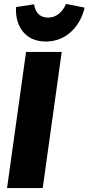

<svg xmlns="http://www.w3.org/2000/svg" viewBox="-20 -960 452 980"><path d="M214 -748C324 -748 392 -833 412 -921L317 -940C301 -902 270 -870 225 -870C181 -870 159 -900 154 -938L62 -924C56 -835 102 -748 214 -748ZM295 -695H113L16 0H198Z"/></svg>

Font: Fira Sans ExtraBold
Style: Italic
Weight: 800
Italic angle: -8°
Designer: bBox Type GmbH & Carrois Corporate GbR & Edenspiekermann AG
Foundry: bBox Type GmbH & Carrois Corporate GbR & Edenspiekermann AG
Version: Version 4.301;PS 004.301;hotconv 1.0.88;makeotf.lib2.5.64775